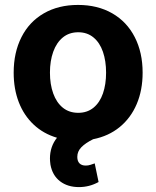

<svg xmlns="http://www.w3.org/2000/svg" viewBox="-20 -557 630 775"><path d="M408.2 -263.7Q408.2 -311 395.5 -347.9Q382.8 -384.8 357.4 -405.8Q332 -426.8 295.9 -426.8Q259.3 -426.8 233.6 -405.8Q208 -384.8 194.8 -347.9Q181.6 -311 181.6 -263.7Q181.6 -216.8 194.8 -179.9Q208 -143.1 233.6 -122.3Q259.3 -101.6 295.9 -101.6Q332 -101.6 357.4 -122.3Q382.8 -143.1 395.5 -179.7Q408.2 -216.3 408.2 -263.7ZM183.6 107.4Q181.6 91.8 181.6 83Q181.6 34.7 210 -1Q155.3 -17.1 116 -54Q76.7 -90.8 55.9 -144.3Q35.2 -197.8 35.2 -263.7Q35.2 -345.2 66.7 -407.2Q98.1 -469.2 157 -503.2Q215.8 -537.1 294.9 -537.1Q374 -537.1 433.1 -503.2Q492.2 -469.2 523.9 -407.2Q555.7 -345.2 555.7 -263.7Q555.7 -192.9 531.7 -136.7Q507.8 -80.6 462.9 -43.9Q418 -7.3 356 4.9Q324.7 20.5 308.3 37.4Q292 54.2 292 76.2Q292 93.3 300.8 102.3Q309.6 111.3 326.2 111.3Q335.9 111.3 345.5 108.2Q355 105 362.3 102.5L377.9 177.7Q340.8 198.2 298.8 198.2Q252.9 198.2 222.2 174.6Q191.4 150.9 183.6 107.4Z"/></svg>

Font: Pretendard
Style: Bold
Weight: 700
Designer: Base glyphs from Inter by Rasmus Andersson; Hangeul glyphs from Noto Sans CJK(Source Han Sans) by Jang Soo-young and Kan
Foundry: Kil Hyung-jin
Version: Version 1.309